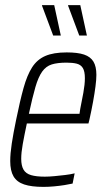

<svg xmlns="http://www.w3.org/2000/svg" viewBox="-20 -723 412 751"><path d="M150 8Q103 8 74.5 -1.5Q46 -11 33 -33Q20 -55 20 -93Q20 -122 26 -161.5Q32 -201 43 -254Q58 -328 72 -378.5Q86 -429 105.5 -459.5Q125 -490 157 -504Q189 -518 241 -518Q284 -518 309 -509.5Q334 -501 345.5 -482Q357 -463 357 -430Q357 -412 353.5 -385Q350 -358 344 -325Q338 -292 330 -256L326 -240H85Q75 -193 69 -159.5Q63 -126 63 -102Q63 -75 72 -59.5Q81 -44 101.5 -38Q122 -32 155 -32Q172 -32 193 -34Q214 -36 235 -38.5Q256 -41 272 -45L264 -5Q251 -2 232 1Q213 4 191.5 6Q170 8 150 8ZM93 -278H291L294 -298Q300 -327 306 -360Q312 -393 312 -417Q312 -444 304 -457Q296 -470 280 -474Q264 -478 240 -478Q205 -478 182.5 -471Q160 -464 145 -443Q130 -422 118.5 -382.5Q107 -343 93 -278ZM188 -584 145 -699 144 -703H192L217 -588L218 -584ZM290 -584 247 -699 246 -703H294L319 -588L320 -584Z"/></svg>

Font: Saira Condensed ExtraLight
Style: Italic
Weight: 250
Width: 3
Italic angle: -12°
Designer: Hector Gatti with collaboration of the Omnibus-Type team
Foundry: Omnibus-Type
Version: Version 1.101